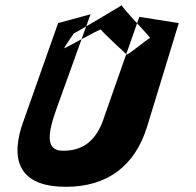

<svg xmlns="http://www.w3.org/2000/svg" viewBox="-20 -889 756 740"><path d="M265 -761C265 -761 227 -706 227 -703C227 -700 368 -780 369 -775C370 -770 463 -683 468 -679C473 -675 551 -742 558 -742C565 -742 443 -865 450 -869C450 -869 260 -755 265 -761ZM517 -824 669 -800 547 -401C500 -248 392 -169 234 -169C76 -169 16 -248 63 -401L204 -800L329 -834L200 -476C163 -374 154 -308 223 -308C292 -308 351 -338 383 -442Z"/></svg>

Font: Drag You Down
Style: Regular
Weight: 400
Designer: Robert Jablonski
Foundry: Cannot Into Space Fonts
Version: Version 0.97